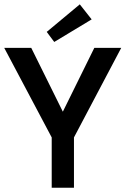

<svg xmlns="http://www.w3.org/2000/svg" viewBox="-26 -886 614 906"><path d="M218 -237.5 -6 -660H121.5L270.5 -359L419 -660H546L323 -237.5V0H218ZM230 -688 194.5 -735.5 350.5 -865.5 406.5 -794.5Z"/></svg>

Font: League Spartan Thin Medium
Style: Regular
Weight: 500
Version: Version 2.002